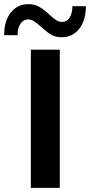

<svg xmlns="http://www.w3.org/2000/svg" viewBox="-64 -908 435 928"><path d="M225 -668V0H85V-668ZM233 -728Q204 -728 183 -740.5Q162 -753 135 -778Q115 -796 101 -805Q87 -814 72 -814Q49 -814 35 -793.5Q21 -773 21 -738H-44Q-44 -806 -12 -847Q20 -888 74 -888Q104 -888 126 -875Q148 -862 175 -837Q195 -819 208 -810.5Q221 -802 236 -802Q259 -802 272.5 -823Q286 -844 286 -878H351Q351 -810 319 -769Q287 -728 233 -728Z"/></svg>

Font: Madhuban SemiBold
Style: Regular
Weight: 600
Designer: jaikishan Patel
Foundry: MagicType
Version: Version 1.000